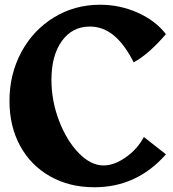

<svg xmlns="http://www.w3.org/2000/svg" viewBox="-20 -785 730 810"><path d="M20 -359Q20 -472 70 -565Q120 -658 207.5 -711.5Q295 -765 402 -765Q486 -765 561 -731.5Q636 -698 680 -641Q607 -556 544 -522Q505 -599 459.5 -636Q414 -673 359 -673Q285 -673 241 -612Q197 -551 197 -448Q197 -360 229 -276Q261 -192 312 -139.5Q363 -87 417 -87Q461 -87 510 -121Q559 -155 587 -207L680 -134Q558 5 378 5Q273 5 191.5 -41Q110 -87 65 -169.5Q20 -252 20 -359Z"/></svg>

Font: Otomanopee One
Style: Regular
Weight: 400
Designer: Das Ende der Wildnis
Foundry: Gutenberg Labo
Version: Version 3.005